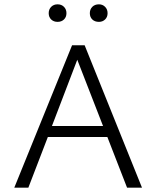

<svg xmlns="http://www.w3.org/2000/svg" viewBox="-20 -867 722 887"><path d="M205 -806Q205 -824 216.5 -835.5Q228 -847 246 -847Q264 -847 275.5 -835.5Q287 -824 287 -806Q287 -788 275.5 -777Q264 -766 246 -766Q228 -766 216.5 -777Q205 -788 205 -806ZM395 -806Q395 -824 406.5 -835.5Q418 -847 437 -847Q454 -847 465.5 -835.5Q477 -824 477 -806Q477 -788 465.5 -777Q454 -766 437 -766Q418 -766 406.5 -777Q395 -788 395 -806ZM476 -234H201L111 0H46L313 -658H371L636 0H567ZM456 -285 337 -591 220 -285Z"/></svg>

Font: Isabella Sans
Style: Regular
Weight: 400
Designer: Original fonts by Christian Thalmann (Catharsis Fonts), Modifications by Cristiano Sobral
Version: Version 0.002;July 12, 2020;FontCreator 13.0.0.2655 64-bit; 